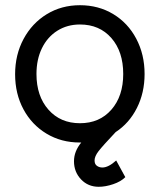

<svg xmlns="http://www.w3.org/2000/svg" viewBox="-20 -537 613 737"><path d="M426 79 461 143Q444 160 414.5 170Q385 180 359 180Q318 180 291 151.5Q264 123 264 82Q264 44 292 10H286Q215 10 158.5 -24Q102 -58 70 -117.5Q38 -177 38 -252Q38 -327 70.5 -387.5Q103 -448 159.5 -482.5Q216 -517 287 -517Q358 -517 414.5 -483Q471 -449 503 -388.5Q535 -328 535 -253Q535 -181 505.5 -122.5Q476 -64 424 -30Q374 23 358.5 43Q343 63 343 79Q343 93 352 99.5Q361 106 373 106Q396 106 426 79ZM287 -64Q362 -64 407.5 -116Q453 -168 453 -253Q453 -339 407.5 -391Q362 -443 287 -443Q238 -443 200 -419Q162 -395 141 -352Q120 -309 120 -253Q120 -168 166 -116Q212 -64 287 -64Z"/></svg>

Font: Bellota Text
Style: Bold
Weight: 700
Designer: Kemie Guaida
Foundry: Kemie Guaida
Version: Version 4.001